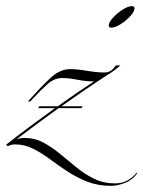

<svg xmlns="http://www.w3.org/2000/svg" viewBox="-91 -460 467 625"><path d="M178 -114 174 -108H100Q26 -55 -38 -6Q-26 -11 -11 -11Q22 -11 50 4Q78 19 104.5 41Q131 63 158 85Q185 107 215.5 122Q246 137 284 137Q325 137 354 102L356 104Q340 126 315.5 135.5Q291 145 270 145Q228 145 193.5 131.5Q159 118 128.5 98Q98 78 70.5 57.5Q43 37 15.5 23.5Q-12 10 -42 10Q-55 10 -66 16L-71 11Q-37 -16 4 -46.5Q45 -77 88 -108H33L37 -114H97Q158 -158 215 -195Q189 -195 161 -200.5Q133 -206 111 -206Q86 -206 63.5 -186Q41 -166 17 -140L8 -130H0L9 -140Q43 -178 73.5 -206.5Q104 -235 137 -235Q159 -235 192 -229.5Q225 -224 250 -224Q271 -224 286 -247H301Q286 -234 273.5 -225.5Q261 -217 251 -211Q220 -191 183.5 -166Q147 -141 109 -114ZM338 -440Q347 -440 347 -433Q347 -423 333.5 -408Q320 -393 302 -381.5Q284 -370 271 -370Q263 -370 263 -377Q263 -387 276.5 -402Q290 -417 308 -428.5Q326 -440 338 -440Z"/></svg>

Font: Ballet 72pt
Style: Regular
Weight: 400
Designer: Maximiliano R. Sproviero
Foundry: Omnibus-Type
Version: Version 1.100; ttfautohint (v1.8.3)